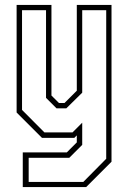

<svg xmlns="http://www.w3.org/2000/svg" viewBox="-20 -560 528 780"><path d="M150.5 0 47.5 -103V-540H189V-172L219.5 -141.5H242L292 -191.5V-540H433V97L330 200H72.5V59H251.5L292 18.5V-10L282 0ZM96.5 179H318.5L411.5 85V-518.5H314V-183.5L249.5 -120H209.5L167 -162.5V-518.5H69.5V-113.5L160.5 -22H274.5L314 -61.5V28.5L261.5 81H96.5Z"/></svg>

Font: Tourney Condensed ExtraLight
Style: Regular
Weight: 200
Width: 3
Designer: Tyler Finck
Foundry: Etcetera Type Co
Version: Version 1.010; ttfautohint (v1.8.3)